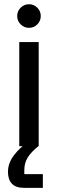

<svg xmlns="http://www.w3.org/2000/svg" viewBox="-20 -702 278 922"><path d="M72.5 0V-500H165.8V0ZM119.2 -568.3Q95.8 -568.3 79.2 -585Q62.5 -601.7 62.5 -625Q62.5 -648.3 79.2 -665Q95.8 -681.7 119.2 -681.7Q142.5 -681.7 159.2 -665Q175.8 -648.3 175.8 -625Q175.8 -601.7 159.2 -585Q142.5 -568.3 119.2 -568.3ZM95 200Q55.8 200 37.1 180Q18.3 160 18.3 123.3Q18.3 80.8 47.5 42.9Q76.7 5 111.7 -16.7L164.2 0Q130.8 26.7 113.7 53.3Q96.7 80 96.7 115.8V134.2H185.8V200Z"/></svg>

Font: Funnel Display
Style: Regular
Weight: 400
Designer: NORD ID, Kristian Moeller
Foundry: Dicotype
Version: Version 1.000